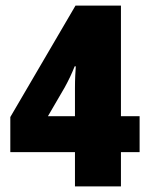

<svg xmlns="http://www.w3.org/2000/svg" viewBox="-20 -762 536 689"><path d="M481 -216H414V-93H249V-216H17V-342L251 -742H414V-345H481ZM249 -345V-445Q249 -470 250 -490.5Q251 -511 252 -524H248Q240 -504 231.5 -486Q223 -468 212 -448L152 -345Z"/></svg>

Font: Noto Sans Telugu UI ExtraCondensed Black
Style: Regular
Weight: 900
Width: 2
Designer: Jelle Bosma - Monotype Design Team
Foundry: Monotype Imaging Inc.
Version: Version 2.006; ttfautohint (v1.8.4.7-5d5b)